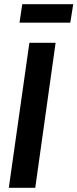

<svg xmlns="http://www.w3.org/2000/svg" viewBox="-20 -895 369 915"><path d="M245 -691 148 0H22L120 -691ZM315 -787H73L86 -875H329Z"/></svg>

Font: Fira Sans Extra Condensed Medium
Style: Italic
Weight: 500
Width: 3
Italic angle: -8°
Designer: Carrois Corporate & Edenspiekermann AG
Foundry: Carrois Corporate GbR & Edenspiekermann AG
Version: Version 4.203